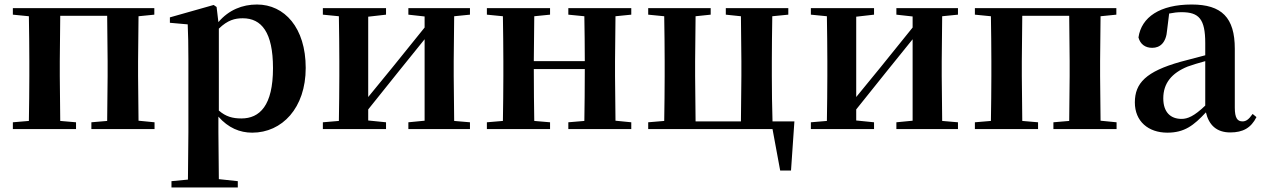

<svg xmlns="http://www.w3.org/2000/svg" viewBox="-20 -572 5592 851"><path d="M37 -507 108 -500C109 -442 110 -357 110 -301V-235C110 -179 109 -94 108 -36L37 -30V0H317V-30L247 -36L245 -235V-301L247 -502H455L457 -301V-235L455 -36L385 -30V0H665V-30L594 -37L592 -235V-301L594 -500L664 -507V-536H37Z M1098 16C1230 16 1335 -93 1335 -271C1335 -449 1241 -552 1119 -552C1054 -552 994 -528 948 -474L940 -541L927 -550L733 -495V-471L812 -464C814 -415 815 -375 815 -309V14L813 224L740 231V259H1034V231L950 222L948 13V-55C992 -5 1043 16 1098 16ZM950 -445C989 -483 1021 -491 1056 -491C1139 -491 1190 -429 1190 -270C1190 -104 1131 -47 1050 -47C1011 -47 981 -55 950 -82Z M1790 -507 1862 -499V-450L1720 -274L1612 -142V-498L1691 -507V-536H1411V-507L1482 -500C1483 -442 1484 -357 1484 -301V-235C1484 -179 1483 -94 1482 -36L1411 -30V0H1691V-30L1612 -38V-87L1749 -258L1862 -398V-37L1790 -30V0H2063V-30L1993 -36L1991 -235V-301L1993 -500L2063 -507V-536H1790Z M2499 -507 2570 -500C2571 -445 2572 -363 2572 -301H2346L2348 -500L2418 -507V-536H2138V-507L2209 -500C2210 -442 2211 -357 2211 -301V-235C2211 -179 2210 -94 2209 -36L2138 -30V0H2418V-30L2348 -36C2347 -94 2346 -182 2346 -266H2572C2572 -182 2571 -94 2570 -36L2499 -30V0H2778V-30L2708 -37L2706 -235V-301L2708 -500L2778 -507V-536H2499Z M2853 0H3404L3438 184H3486L3501 -34H3404C3402 -91 3401 -178 3401 -235V-301C3401 -356 3402 -442 3403 -500L3474 -507V-536H3197V-507L3264 -500L3266 -301V-235L3264 -34H3063L3061 -235V-301L3063 -500L3130 -507V-536H2853V-507L2924 -500C2925 -442 2926 -357 2926 -301V-235C2926 -179 2925 -94 2924 -36L2853 -30Z M3953 -507 4025 -499V-450L3883 -274L3775 -142V-498L3854 -507V-536H3574V-507L3645 -500C3646 -442 3647 -357 3647 -301V-235C3647 -179 3646 -94 3645 -36L3574 -30V0H3854V-30L3775 -38V-87L3912 -258L4025 -398V-37L3953 -30V0H4226V-30L4156 -36L4154 -235V-301L4156 -500L4226 -507V-536H3953Z M4301 -507 4372 -500C4373 -442 4374 -357 4374 -301V-235C4374 -179 4373 -94 4372 -36L4301 -30V0H4581V-30L4511 -36L4509 -235V-301L4511 -502H4719L4721 -301V-235L4719 -36L4649 -30V0H4929V-30L4858 -37L4856 -235V-301L4858 -500L4928 -507V-536H4301Z M5433 15C5489 15 5525 -5 5549 -53L5532 -67C5514 -41 5502 -34 5487 -34C5465 -34 5453 -48 5453 -95V-356C5453 -494 5395 -552 5262 -552C5121 -552 5039 -496 5026 -406C5034 -376 5056 -360 5087 -360C5121 -360 5149 -382 5153 -439L5162 -512C5182 -516 5199 -518 5217 -518C5294 -518 5322 -488 5322 -381V-327L5212 -298C5060 -255 5010 -204 5010 -118C5010 -34 5070 16 5154 16C5230 16 5271 -16 5325 -74C5338 -18 5372 15 5433 15ZM5322 -104C5273 -57 5244 -45 5217 -45C5168 -45 5136 -75 5136 -136C5136 -203 5173 -248 5244 -277C5264 -284 5292 -293 5322 -301Z"/></svg>

Font: Noto Serif KR
Style: Bold
Weight: 700
Designer: Ryoko NISHIZUKA 西塚涼子 (kana & ideographs); Frank Grießhammer (Latin, Greek & Cyrillic); Wenlong ZHANG 张文龙 (bopomofo); San
Foundry: Adobe
Version: Version 2.001;hotconv 1.1.0;makeotfexe 2.6.0